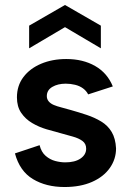

<svg xmlns="http://www.w3.org/2000/svg" viewBox="-20 -744 525 771"><path d="M139 -161Q146 -133 163.5 -118Q181 -103 202 -97.5Q223 -92 242 -92Q281 -92 303.5 -107.5Q326 -123 326 -147Q326 -167 311 -178Q296 -189 272.5 -195.5Q249 -202 224 -209Q197 -216 166.5 -225Q136 -234 109 -250Q82 -266 65 -291Q48 -316 48 -353Q48 -400 74 -434.5Q100 -469 145 -488Q190 -507 246 -507Q313 -507 362 -479Q411 -451 433 -397L334 -365Q327 -379 313.5 -389Q300 -399 281.5 -403.5Q263 -408 244 -408Q212 -408 190 -395Q168 -382 168 -358Q168 -346 175.5 -337Q183 -328 196 -322.5Q209 -317 227 -312.5Q245 -308 265 -302Q297 -293 328.5 -282.5Q360 -272 386.5 -256Q413 -240 428.5 -214Q444 -188 446 -148Q446 -105 421 -69.5Q396 -34 349.5 -13.5Q303 7 239 7Q165 7 112 -25Q59 -57 40 -128ZM385 -550 241 -635 97 -550V-641L241 -724L385 -641Z"/></svg>

Font: Albert Sans SemiBold
Style: Regular
Weight: 600
Designer: Andreas Rasmussen
Foundry: a.Foundry
Version: Version 1.025